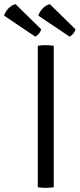

<svg xmlns="http://www.w3.org/2000/svg" viewBox="-80 -904 385 927"><path d="M102.5 -683Q110 -684.5 120 -685.2Q130 -686 140 -686Q151 -686 161 -685.2Q171 -684.5 179.5 -683V0Q171 1.5 161 2.2Q151 3 140 3Q130 3 120 2.2Q110 1.5 102.5 0ZM-5 -884 119 -762.5Q116 -752 108.8 -742.5Q101.5 -733 90.5 -727L-60.5 -828.5Q-54.5 -847 -40 -862.8Q-25.5 -878.5 -5 -884ZM160.5 -884 284.5 -762.5Q281.5 -752 274.2 -742.5Q267 -733 256 -727L105 -828.5Q111 -847 125.5 -862.8Q140 -878.5 160.5 -884Z"/></svg>

Font: Signika
Style: Regular
Weight: 300
Designer: Anna Giedry
Foundry: Anna Giedry
Version: Version 2.000